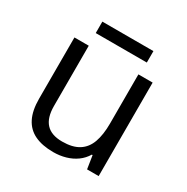

<svg xmlns="http://www.w3.org/2000/svg" viewBox="-157 -807 927 952"><g transform="rotate(30 306.5 -331.0)"><path d="M527.3 -535.2V0H460.9L449.2 -75.2H444.8Q428.2 -47.4 401.9 -28.3Q375.5 -9.3 342.5 0.2Q309.6 9.8 272.5 9.8Q209 9.8 166 -10.7Q123 -31.2 101.3 -74.2Q79.6 -117.2 79.6 -184.6V-535.2H161.6V-190.4Q161.6 -123.5 191.9 -90.6Q222.2 -57.6 284.2 -57.6Q343.8 -57.6 379.2 -80.1Q414.6 -102.5 430.2 -146.2Q445.8 -189.9 445.8 -253.4V-535.2ZM452.6 -672.4V-606.9H160.2V-672.4Z"/></g></svg>

Font: Wonky
Style: Regular
Weight: 400
Designer: Monotype Design Team
Foundry: Monotype Imaging Inc.
Version: Version 3.000